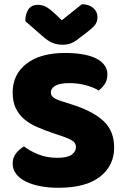

<svg xmlns="http://www.w3.org/2000/svg" viewBox="-20 -874 591 910"><path d="M237 -241Q193 -256 157 -271.5Q121 -287 95 -309Q69 -331 54.5 -361.5Q40 -392 40 -436Q40 -521 105.5 -572Q171 -623 289 -623Q332 -623 369 -617Q406 -611 432.5 -598.5Q459 -586 474 -566.5Q489 -547 489 -521Q489 -495 477 -476.5Q465 -458 448 -445Q426 -459 389 -469.5Q352 -480 308 -480Q263 -480 242 -467.5Q221 -455 221 -436Q221 -421 234 -411.5Q247 -402 273 -394L326 -377Q420 -347 470.5 -300.5Q521 -254 521 -174Q521 -89 454 -36.5Q387 16 257 16Q211 16 171.5 8.5Q132 1 102.5 -13.5Q73 -28 56.5 -49.5Q40 -71 40 -99Q40 -128 57 -148.5Q74 -169 94 -180Q122 -158 162.5 -142Q203 -126 251 -126Q300 -126 320 -141Q340 -156 340 -176Q340 -196 324 -206.5Q308 -217 279 -227ZM273 -778 368 -854Q401 -854 421.5 -836.5Q442 -819 442 -793Q442 -773 432.5 -759Q423 -745 396 -724L341 -682Q329 -673 313 -667.5Q297 -662 277 -662Q250 -662 228.5 -671Q207 -680 181 -703L100 -774Q100 -808 114.5 -829.5Q129 -851 160 -851Q180 -851 197.5 -842Q215 -833 247 -803Z"/></svg>

Font: Baloo Cyrillic
Style: Regular
Weight: 400
Designer: Ek Type, Denis Ignatov
Foundry: Ek Type
Version: Version 1.50 July 26, 2019